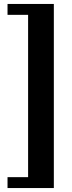

<svg xmlns="http://www.w3.org/2000/svg" viewBox="-20 -720 364 970"><path d="M252 230H18V175H122V-645H18V-700H252Z"/></svg>

Font: PT Serif
Style: Bold
Weight: 700
Designer: A.Korolkova, O.Umpeleva, V.Yefimov
Foundry: ParaType Ltd
Version: Version 1.000W OFL; ttfautohint (v1.6)